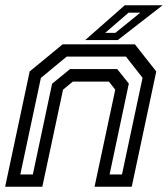

<svg xmlns="http://www.w3.org/2000/svg" viewBox="-22 -708 637 728"><path d="M-2.5 0 90.5 -437 215.5 -540H489.5L570.5 -437L477.5 0H336.5L415 -368L391 -398.5H254L217 -368L138.5 0ZM55 -46.5H102.5L175.5 -390.5L243.5 -446H422.5L466.5 -391L393.5 -46.5H440.5L518.5 -413L455.5 -493.5H231L133 -412.5ZM301 -556 451 -688H594.5L424.5 -556ZM377 -583.5H415.5L510 -660H465.5Z"/></svg>

Font: Tourney Medium
Style: Italic
Weight: 500
Italic angle: -12°
Version: Version 1.015